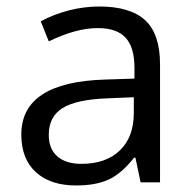

<svg xmlns="http://www.w3.org/2000/svg" viewBox="-20 -564 596 594"><path d="M415 0 398.9 -76.2H395Q355 -25.9 315.2 -8.1Q275.4 9.8 215.8 9.8Q136.2 9.8 91.1 -31.2Q45.9 -72.3 45.9 -147.9Q45.9 -310.1 305.2 -317.9L396 -320.8V-354Q396 -417 368.9 -447Q341.8 -477.1 282.2 -477.1Q215.3 -477.1 130.9 -436L106 -498Q145.5 -519.5 192.6 -531.7Q239.7 -543.9 287.1 -543.9Q382.8 -543.9 429 -501.5Q475.1 -459 475.1 -365.2V0ZM231.9 -57.1Q307.6 -57.1 350.8 -98.6Q394 -140.1 394 -214.8V-263.2L313 -259.8Q216.3 -256.3 173.6 -229.7Q130.9 -203.1 130.9 -147Q130.9 -103 157.5 -80.1Q184.1 -57.1 231.9 -57.1Z"/></svg>

Font: f02293617
Style: Regular
Weight: 400
Foundry: Ascender Corporation
Version: Version 1.10